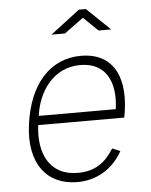

<svg xmlns="http://www.w3.org/2000/svg" viewBox="-53 -767 643 820"><g transform="rotate(-5 269.0 -356.5)"><path d="M392 -627H446L346 -723H316L190 -627H248L330 -687ZM100 -247H469L474 -277C496 -436 433 -526 308 -526C175 -526 84 -425 61 -254C38 -85 117 10 246 10C324 10 395 -27 440 -106L406 -120C370 -63 327 -29 251 -29C127 -29 85 -131 100 -247ZM106 -286C118 -384 182 -487 301 -487C411 -487 452 -401 436 -286Z"/></g></svg>

Font: United Sans Thin
Style: Italic
Weight: 100
Italic angle: -8°
Designer: Pablo Impallari, Rodrigo Fuenzalida (Modified by Dan O. Williams)
Version: Version 1.000;PS 001.000;hotconv 1.0.88;makeotf.lib2.5.64775